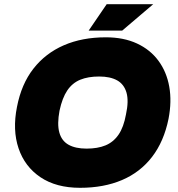

<svg xmlns="http://www.w3.org/2000/svg" viewBox="-20 -887 851 916"><path d="M362 9Q248 9 173 -41.5Q98 -92 68.5 -179.5Q39 -267 61 -377Q82 -486 139.5 -559.5Q197 -633 284.5 -671Q372 -709 485 -709Q570 -709 633.5 -679.5Q697 -650 736 -597Q775 -544 787.5 -473.5Q800 -403 784 -320Q762 -212 705.5 -138.5Q649 -65 562 -28Q475 9 362 9ZM393 -178Q446 -178 483.5 -193.5Q521 -209 545.5 -244.5Q570 -280 581 -341Q595 -405 583.5 -445Q572 -485 539 -503.5Q506 -522 453 -522Q400 -522 362.5 -506.5Q325 -491 301 -455.5Q277 -420 264 -359Q252 -295 263 -255Q274 -215 307 -196.5Q340 -178 393 -178ZM403 -741 489 -867H711L563 -741Z"/></svg>

Font: REM ExtraBold
Style: Italic
Weight: 800
Italic angle: -11°
Designer: Octavio Pardo
Foundry: Ashler Design
Version: Version 1.005;gftools[0.9.28]